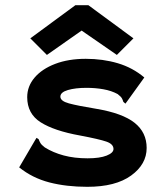

<svg xmlns="http://www.w3.org/2000/svg" viewBox="-20 -709 640 741"><path d="M317 12Q236 12 170.5 -5Q105 -22 54 -63L116 -169L121 -177L129 -172Q132 -164 136 -157Q140 -150 153 -140Q185 -120 226 -109Q267 -98 318 -98Q365 -98 391.5 -108.5Q418 -119 418 -134Q418 -153 390.5 -162.5Q363 -172 289 -186Q189 -204 137 -237Q85 -270 85 -334Q85 -376 113.5 -409.5Q142 -443 193 -462.5Q244 -482 311 -482Q377 -482 434.5 -465Q492 -448 537 -410L470 -317L464 -309L456 -316Q454 -323 450.5 -329.5Q447 -336 434 -346Q410 -359 379 -364.5Q348 -370 314 -370Q271 -370 242 -361.5Q213 -353 213 -336Q213 -319 246 -310Q279 -301 352 -289Q453 -272 499.5 -235Q546 -198 546 -138Q546 -75 486 -31.5Q426 12 317 12ZM161 -497 97 -561 271 -689H321L495 -561L431 -497L295 -591Z"/></svg>

Font: Inconsolata Expanded Black
Style: Regular
Weight: 900
Width: 7
Monospace: yes
Designer: Raph Levien, Cyreal, Brenton Simpson
Foundry: Raph Levien, Cyreal, Google
Version: Version 3.001; ttfautohint (v1.8.2.53-6de2)